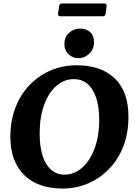

<svg xmlns="http://www.w3.org/2000/svg" viewBox="-20 -1073 780 1109"><path d="M339 16Q250 16 182.5 -17.5Q115 -51 77.5 -118Q40 -185 40 -283Q40 -375 69 -451Q98 -527 150.5 -581.5Q203 -636 272.5 -666Q342 -696 423 -696Q563 -696 642.5 -620.5Q722 -545 722 -398Q722 -305 693 -229.5Q664 -154 611.5 -99Q559 -44 490 -14Q421 16 339 16ZM352 -64Q394 -64 430.5 -86.5Q467 -109 494.5 -151Q522 -193 537.5 -250.5Q553 -308 553 -378Q553 -458 534.5 -511Q516 -564 483.5 -590Q451 -616 407 -616Q350 -616 305 -576.5Q260 -537 234.5 -466Q209 -395 209 -302Q209 -222 227.5 -169Q246 -116 278 -90Q310 -64 352 -64ZM432 -737Q400 -737 376 -759.5Q352 -782 352 -818Q352 -860 379.5 -884Q407 -908 444 -908Q477 -908 500 -888Q523 -868 523 -829Q523 -789 496 -763Q469 -737 432 -737ZM322 -1038Q324 -1053 337 -1053H581Q598 -1053 596 -1038L590 -994Q588 -979 575 -979H330Q313 -979 315 -994Z"/></svg>

Font: Alkatra SemiBold
Style: Regular
Weight: 600
Designer: Suman Bhandary
Version: Version 1.100;gftools[0.9.22]